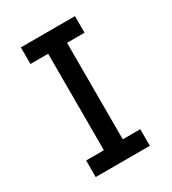

<svg xmlns="http://www.w3.org/2000/svg" viewBox="-144 -643 648 722"><g transform="rotate(-30 180.0 -281.5)"><path d="M136 -18V-545H218V-18ZM59 0V-72H294V0ZM59 -491V-563H294V-491Z"/></g></svg>

Font: Darker Grotesque Light SemiBold
Style: Regular
Weight: 600
Version: Version 1.000;gftools[0.9.28]